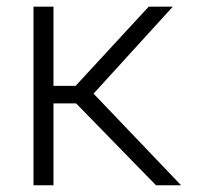

<svg xmlns="http://www.w3.org/2000/svg" viewBox="-20 -548 582 568"><path d="M205.1 -242.2H138.2V0H79.1V-528.3H138.2V-293.9H203.6L419.9 -528.3H491.2L256.8 -271L515.6 0H441.4Z"/></svg>

Font: SteelSelectRoboto
Style: Regular
Weight: 300
Designer: Google
Version: Version 2.137; 2017